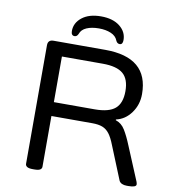

<svg xmlns="http://www.w3.org/2000/svg" viewBox="-94 -954 919 1036"><g transform="rotate(10 366.0 -436.0)"><path d="M156 2Q134 2 124.5 -4Q115 -10 115 -20V-670Q115 -700 146 -700H429Q666 -700 666 -499Q666 -441 633.5 -396Q601 -351 551 -340V-336Q583 -326 602.5 -294Q622 -262 641 -215L719 -28Q722 -19 722 -14Q722 2 680 2H670Q655 2 644 -3Q633 -8 628 -18L554 -200Q539 -239 523 -260Q507 -281 485 -289.5Q463 -298 429 -298H205V-20Q205 -10 196 -4Q187 2 164 2ZM205 -374H429Q506 -374 540.5 -403.5Q575 -433 575 -499Q575 -565 540.5 -594.5Q506 -624 429 -624H205ZM253 -744Q234 -744 234 -769Q234 -814 272.5 -844Q311 -874 376 -874Q441 -874 479 -844Q517 -814 517 -769Q517 -744 500 -744Q486 -744 479 -760Q470 -784 442 -796Q414 -808 376 -808Q336 -808 308.5 -796Q281 -784 273 -760Q266 -744 253 -744Z"/></g></svg>

Font: Asap Expanded
Style: Regular
Weight: 400
Width: 7
Designer: Pablo Cosgaya
Foundry: Omnibus-Type
Version: Version 3.001; ttfautohint (v1.8.4.7-5d5b)